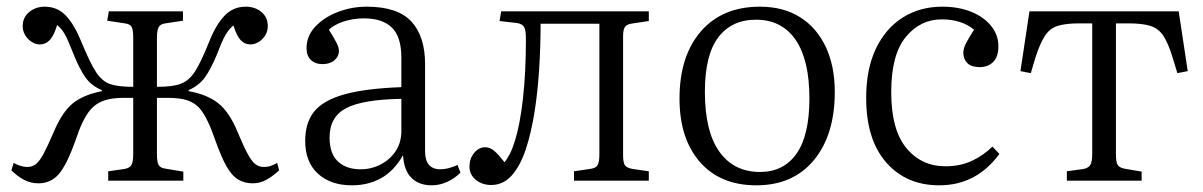

<svg xmlns="http://www.w3.org/2000/svg" viewBox="-20 -541 3604 575"><path d="M95 8Q72 8 52 -2.5Q32 -13 14 -31L21 -53Q30 -48 40.5 -44.5Q51 -41 62 -41Q77 -41 88 -50Q99 -59 111 -81.5Q123 -104 141 -146Q166 -205 197.5 -231Q229 -257 285 -268V-271Q254 -284 236 -309Q218 -334 199 -382Q183 -423 173.5 -439.5Q164 -456 151 -466Q142 -435 129.5 -421.5Q117 -408 100 -408Q80 -408 64 -424.5Q48 -441 48 -463Q48 -489 67.5 -505Q87 -521 114 -521Q152 -521 177.5 -494Q203 -467 224 -415Q249 -354 267 -326Q285 -298 310 -289Q323 -285 339 -283Q355 -281 379 -281V-426Q379 -451 374.5 -460Q370 -469 354 -471L301 -479L306 -507H528V-479L475 -471Q460 -469 455 -459.5Q450 -450 450 -426V-281Q498 -281 521 -290Q546 -299 564 -327Q582 -355 606 -415Q626 -466 652 -493.5Q678 -521 716 -521Q744 -521 763 -505Q782 -489 782 -463Q782 -441 766 -424.5Q750 -408 729 -408Q713 -408 701 -420.5Q689 -433 679 -465Q666 -454 656 -437.5Q646 -421 631 -381Q611 -333 593.5 -309Q576 -285 545 -271V-268Q601 -258 634 -231.5Q667 -205 691 -147Q709 -104 721 -81.5Q733 -59 744 -50Q755 -41 770 -41Q782 -41 791.5 -44.5Q801 -48 810 -53L816 -31Q798 -14 778.5 -3Q759 8 737 8Q712 8 693 -3.5Q674 -15 658 -43.5Q642 -72 624 -123Q602 -187 580 -214Q558 -241 516 -246Q500 -248 483 -248Q466 -248 450 -248V-79Q450 -56 455 -47Q460 -38 475 -36L529 -27V0H304V-28L353 -35Q369 -38 374 -47.5Q379 -57 379 -83V-248Q366 -248 349.5 -248Q333 -248 318 -246Q274 -240 250.5 -212Q227 -184 207 -123Q180 -47 156 -19.5Q132 8 95 8Z M1034 14Q970 14 932 -21Q894 -56 894 -119Q894 -173 920.5 -206.5Q947 -240 1010 -258Q1073 -276 1182 -280V-368Q1182 -431 1153.5 -458.5Q1125 -486 1070 -486Q1038 -486 1009 -476.5Q980 -467 965 -452Q982 -425 988.5 -411.5Q995 -398 995 -389Q995 -372 981.5 -360.5Q968 -349 946 -349Q924 -349 911 -361.5Q898 -374 898 -397Q898 -433 924 -461Q950 -489 991.5 -505Q1033 -521 1078 -521Q1171 -521 1212 -476.5Q1253 -432 1253 -349V-88Q1253 -34 1299 -34Q1322 -34 1350 -47L1359 -24Q1341 -6 1318.5 4Q1296 14 1273 14Q1235 14 1212.5 -8Q1190 -30 1187 -76Q1160 -29 1121.5 -7.5Q1083 14 1034 14ZM1060 -34Q1092 -34 1120 -48.5Q1148 -63 1165 -88.5Q1182 -114 1182 -149V-245Q1066 -243 1016.5 -217Q967 -191 967 -129Q967 -81 992 -57.5Q1017 -34 1060 -34Z M1451 13Q1424 13 1405 -2.5Q1386 -18 1386 -42Q1386 -66 1400 -83Q1414 -100 1433 -100Q1448 -100 1461 -88.5Q1474 -77 1491 -55Q1499 -65 1507 -80.5Q1515 -96 1522 -119Q1537 -166 1546 -244.5Q1555 -323 1555 -424Q1555 -450 1550 -459.5Q1545 -469 1529 -472L1476 -478L1481 -507H1923V-478L1876 -471Q1858 -469 1852 -461Q1846 -453 1846 -432V-77Q1846 -54 1851.5 -46Q1857 -38 1875 -35L1923 -28V0H1699V-28L1746 -35Q1764 -37 1769.5 -46Q1775 -55 1775 -79V-470H1599Q1599 -401 1594.5 -332Q1590 -263 1581 -207Q1571 -143 1554.5 -93.5Q1538 -44 1512.5 -15.5Q1487 13 1451 13Z M2245 14Q2137 14 2076 -56Q2015 -126 2015 -246Q2015 -373 2079 -447Q2143 -521 2256 -521Q2326 -521 2376 -489.5Q2426 -458 2453 -400.5Q2480 -343 2480 -266Q2480 -137 2417.5 -61.5Q2355 14 2245 14ZM2256 -26Q2327 -26 2365.5 -81Q2404 -136 2404 -246Q2404 -362 2362.5 -422Q2321 -482 2244 -482Q2171 -482 2131 -429Q2091 -376 2091 -266Q2091 -147 2134.5 -86.5Q2178 -26 2256 -26Z M2793 14Q2694 14 2634 -54.5Q2574 -123 2574 -248Q2574 -334 2603 -395Q2632 -456 2683.5 -488.5Q2735 -521 2802 -521Q2851 -521 2889 -505.5Q2927 -490 2948.5 -463Q2970 -436 2970 -403Q2970 -371 2954.5 -355.5Q2939 -340 2914 -340Q2889 -340 2877 -352Q2865 -364 2865 -383Q2865 -396 2873 -411.5Q2881 -427 2897 -452Q2860 -483 2800 -483Q2736 -483 2692.5 -430Q2649 -377 2649 -265Q2649 -153 2694 -98Q2739 -43 2812 -43Q2856 -43 2891 -59.5Q2926 -76 2952 -102L2973 -80Q2904 14 2793 14Z M3175 0V-28L3225 -35Q3240 -38 3245.5 -47.5Q3251 -57 3251 -83V-471H3212Q3171 -471 3147.5 -463.5Q3124 -456 3109.5 -434Q3095 -412 3081 -369L3067 -322L3036 -328L3063 -507H3510L3537 -328L3506 -322L3491 -371Q3478 -413 3463.5 -434.5Q3449 -456 3425 -463.5Q3401 -471 3360 -471H3322V-79Q3322 -56 3327 -47.5Q3332 -39 3347 -36L3399 -27V0Z"/></svg>

Font: Literata 36pt Light
Style: Regular
Weight: 300
Designer: Latin by Veronika Burian and Jose Scaglione. Greek by Irene Vlachou. Cyrillic by Vera Evstafieva.
Foundry: TypeTogether
Version: Version 3.002